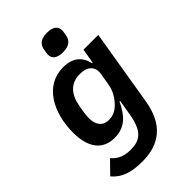

<svg xmlns="http://www.w3.org/2000/svg" viewBox="-278 -844 1157 1157"><g transform="rotate(-45 300.0 -266.0)"><path d="M220 212C366 212 461 138 489 -27L570 -516H444L428 -422H423C407 -490 363 -528 282 -528C127 -528 46 -378 46 -206C46 -88 93 -7 202 -7C292 -7 339 -61 377 -142H382L365 -41C344 82 297 112 218 112C167 112 125 96 95 59L18 138C66 194 128 212 220 212ZM255 -108C199 -108 175 -146 175 -201C175 -220 177 -236 179 -249L187 -295C201 -374 243 -428 324 -428C393 -428 424 -392 415 -337L402 -261C394 -210 368 -177 351 -157C323 -125 293 -108 255 -108ZM346 -592C401 -592 425 -615 431 -654C434 -671 436 -681 436 -689C436 -720 416 -744 361 -744C306 -744 282 -721 276 -682C273 -665 271 -655 271 -647C271 -616 291 -592 346 -592Z"/></g></svg>

Font: IBM Plex Mono SmBld
Style: Italic
Weight: 600
Italic angle: -9.5°
Monospace: yes
Designer: Mike Abbink, Paul van der Laan, Pieter van Rosmalen
Foundry: Bold Monday
Version: Version 2.004